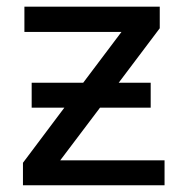

<svg xmlns="http://www.w3.org/2000/svg" viewBox="-20 -548 544 568"><path d="M331.1 -303.2H425.8V-229.5H275.9L158.2 -73.7H466.8V0H47.9V-66.4L170.4 -229.5H73.7V-303.2H226.1L339.4 -453.6H52.2V-528.3H452.6V-464.4Z"/></svg>

Font: Roboto
Style: Regular
Weight: 400
Designer: Google
Version: Version 2.134; 2016; ttfautohint (v1.6)